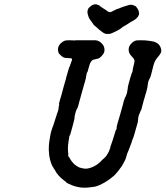

<svg xmlns="http://www.w3.org/2000/svg" viewBox="-20 -824 761 882"><path d="M330 -639Q337 -639 377 -639Q417 -639 420 -639Q439 -637 453 -618Q460 -608 460 -594Q460 -587 458 -583Q455 -575 448 -568Q441 -560 434 -556Q429 -554 419 -552Q410 -551 404 -547Q397 -542 392 -528Q389 -518 386 -508Q385 -504 384 -500Q383 -496 382 -494Q381 -492 381 -492L379 -490Q377 -482 376 -475Q376 -470 371 -451Q369 -444 366 -435Q364 -427 363 -423.5Q362 -420 360.5 -414.5Q359 -409 357.5 -404.5Q356 -400 353 -388Q348 -370 345 -359Q343 -354 342 -347Q337 -328 335 -326Q333 -325 328 -311Q326 -304 323 -291Q323 -287 322.5 -285Q322 -283 322 -278Q321 -272 317 -258Q315 -251 313 -243Q311 -235 308 -225Q305 -215 304 -210.5Q303 -206 300.5 -202Q298 -198 298 -194Q297 -190 297 -190H298Q297 -189 296.5 -184.5Q296 -180 295 -175Q292 -156 292 -143Q292 -126 294 -115L293 -114V-112Q294 -105 296 -103Q298 -102 300 -98Q305 -88 311 -81Q321 -68 336 -59Q344 -54 354 -52Q366 -49 376 -49Q394 -51 410 -59Q432 -69 452 -92Q455 -95 455 -95Q456 -93 460 -99Q463 -102 463 -102Q466 -103 474.5 -117.5Q483 -132 483 -136Q484 -138 485.5 -141.5Q487 -145 487 -148Q487 -151 489 -155Q496 -174 507 -210Q512 -228 513 -228Q516 -229 516 -236Q515 -239 517.5 -248Q520 -257 521 -261Q527 -281 532 -298Q533 -304 535 -309Q538 -319 544 -341Q546 -350 548 -357.5Q550 -365 551 -365L553 -373L557 -380Q558 -383 558.5 -384Q559 -385 560 -387.5Q561 -390 562 -393Q563 -396 563.5 -398Q564 -400 564.5 -403Q565 -406 565 -407.5Q565 -409 566 -413Q568 -421 567 -421Q566 -421 572 -443Q575 -454 576 -458Q577 -462 578.5 -466.5Q580 -471 582 -477.5Q584 -484 584 -484.5Q584 -485 584 -484L588 -494Q591 -504 590 -505Q589 -505 591 -511Q598 -538 598 -544Q598 -552 587 -563Q578 -572 574.5 -579.5Q571 -587 571 -596Q571 -613 585 -626Q594 -635 605 -638Q609 -639 628 -639Q647 -639 648.5 -638.5Q650 -638 656 -637.5Q662 -637 666 -636.5Q670 -636 674 -635Q687 -634 696 -629Q701 -627 708 -621Q713 -616 717 -608Q720 -602 721 -591Q721 -580 706 -563Q695 -551 690 -539Q685 -526 680 -504Q679 -500 678 -496Q677 -492 676 -488Q672 -472 669 -466Q664 -458 661 -448Q660 -446 660 -443Q660 -440 659 -436.5Q658 -433 658 -429Q658 -424 651 -398Q650 -395 648 -389Q644 -373 640 -362Q639 -358 638 -354Q637 -350 635.5 -344.5Q634 -339 633 -335Q629 -316 626 -315Q626 -314 623.5 -308.5Q621 -303 621 -302Q615 -291 614 -272Q614 -267 612 -259Q610 -252 607 -241.5Q604 -231 603.5 -229.5Q603 -228 600 -217Q594 -195 591 -188Q588 -183 586 -175Q584 -167 581.5 -162Q579 -157 579 -155Q578 -151 572 -137Q570 -132 569 -129Q566 -124 562 -111Q560 -102 559 -100Q557 -91 547 -74Q538 -57 530 -48Q528 -46 525 -41Q513 -26 505 -18Q501 -15 495 -10Q477 6 449 20.5Q421 35 404 35Q401 35 398 36Q394 37 379 38Q368 39 348 37Q329 34 313 28Q283 16 283 12Q283 11 277 7Q246 -15 232 -43Q230 -47 229.5 -47Q229 -47 227 -50Q225 -55 224 -56.5Q223 -58 222.5 -58Q222 -58 220 -62Q210 -83 206 -111Q205 -119 204 -137Q204 -159 207 -178Q212 -214 219 -232Q220 -234 221 -238Q222 -242 222 -241Q223 -241 226 -252Q228 -257 231 -267Q236 -285 237 -286Q238 -287 239.5 -293.5Q241 -300 242 -301.5Q243 -303 244 -306.5Q245 -310 246 -313Q249 -320 249 -327Q249 -329 249.5 -331.5Q250 -334 250 -334.5Q250 -335 251 -339Q253 -345 251 -346Q250 -346 256 -367Q259 -376 260.5 -381.5Q262 -387 266.5 -403.5Q271 -420 272 -424Q273 -428 275 -435Q277 -442 279 -448.5Q281 -455 282 -458.5Q283 -462 285 -471Q298 -518 300 -519Q302 -521 303 -528Q304 -531 305 -532Q307 -535 307 -540Q307 -540 307.5 -540Q308 -540 308.5 -542Q309 -544 310 -546Q311 -548 311 -550.5Q311 -553 310 -554Q308 -557 296 -557Q282 -557 276 -559Q274 -559 269 -562Q264 -565 259 -570Q254 -575 253 -576Q250 -577 248 -585Q245 -595 247 -604Q249 -615 260 -626Q270 -635 281 -638Q285 -639 299.5 -639Q314 -639 316.5 -638.5Q319 -638 321.5 -638Q324 -638 325 -638.5Q326 -639 330 -639ZM411 -804Q413 -804 418 -804Q423 -804 424 -804L425 -803L428 -802Q436 -800 437 -798Q437 -798 442 -794Q447 -790 452 -787Q460 -782 462 -781Q465 -778 468 -777Q469 -777 473 -773Q480 -768 485 -768Q490 -768 508 -778Q520 -784 522.5 -784Q525 -784 529.5 -786.5Q534 -789 535.5 -789Q537 -789 539.5 -790.5Q542 -792 544.5 -792.5Q547 -793 550 -794Q557 -797 562 -798Q564 -798 566 -799Q570 -801 572 -801Q573 -801 573 -801.5Q573 -802 578.5 -802Q584 -802 587 -802Q593 -800 598 -798Q601 -796 601 -796Q604 -796 610 -787Q618 -776 619 -763Q619 -757 617 -754Q615 -747 605 -738Q600 -733 588 -727Q585 -726 580 -722.5Q575 -719 570 -716Q565 -713 560 -709.5Q555 -706 552 -705Q544 -701 536 -694Q533 -692 529 -689Q504 -675 490 -670Q480 -667 472 -668Q463 -668 454.5 -673.5Q446 -679 435 -688Q431 -692 428 -695Q408 -711 409 -712Q410 -713 408 -714Q396 -730 392 -736Q388 -742 385 -752Q379 -770 384 -780Q386 -784 385 -784L386 -785L391 -791L394 -793Q397 -796 398 -796.5Q399 -797 399 -798L408 -802L411 -803Z"/></svg>

Font: TT2020 Style E
Style: Italic
Weight: 400
Italic angle: -15°
Version: Version 0.2.000